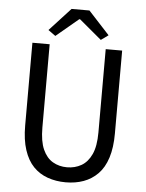

<svg xmlns="http://www.w3.org/2000/svg" viewBox="-58 -884 715 942"><g transform="rotate(5 300.0 -413.0)"><path d="M301 12Q253 12 212 -2.5Q171 -17 141.5 -47.5Q112 -78 95.5 -128Q79 -178 79 -248V-656H164V-246Q164 -178 182 -138Q200 -98 231 -80Q262 -62 301 -62Q340 -62 371.5 -80Q403 -98 421.5 -138Q440 -178 440 -246V-656H521V-248Q521 -178 505 -128Q489 -78 459 -47.5Q429 -17 389 -2.5Q349 12 301 12ZM188 -699 152 -725 256 -838H344L448 -725L412 -699L302 -791H298Z"/></g></svg>

Font: Source Code Variable
Style: Regular
Weight: 400
Monospace: yes
Designer: Paul D. Hunt, Teo Tuominen
Foundry: Adobe Systems Incorporated
Version: Version 1.010;hotconv 1.0.106;makeotfexe 2.5.65593